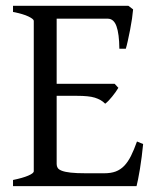

<svg xmlns="http://www.w3.org/2000/svg" viewBox="-20 -635 536 655"><path d="M468.3 -143.6Q466.3 -122.6 463.4 -100.1Q460.4 -77.6 457.3 -57.9Q454.1 -38.1 450.9 -22.7Q447.8 -7.3 445.8 0H24.4V-21Q57.6 -27.8 76.4 -35.9Q95.2 -43.9 95.2 -50.8V-564Q95.2 -569.8 77.4 -578.6Q59.6 -587.4 24.4 -594.2V-615.2H418L434.1 -603Q433.1 -590.3 430.4 -571.5Q427.7 -552.7 423.8 -533Q419.9 -513.2 416 -495.6Q412.1 -478 409.2 -468.8H387.2Q386.7 -519.5 377.4 -545.4Q368.2 -571.3 347.2 -571.3H173.3V-349.1H371.1L383.8 -335.4Q379.9 -328.6 374.3 -320.8Q368.7 -313 362.5 -305.4Q356.4 -297.9 350.3 -291.5Q344.2 -285.2 338.9 -281.2Q331.5 -288.6 323 -293.5Q314.5 -298.3 303.5 -301.8Q292.5 -305.2 277.6 -306.6Q262.7 -308.1 242.2 -308.1H173.3V-75.2Q173.3 -67.9 176.8 -62.3Q180.2 -56.6 190.9 -52.5Q201.7 -48.3 221.2 -46.1Q240.7 -43.9 272.9 -43.9H335.9Q358.4 -43.9 374.8 -50Q391.1 -56.2 403.8 -69.3Q416.5 -82.5 426.8 -103Q437 -123.5 447.3 -152.3Z"/></svg>

Font: Noto Serif Devanagari
Style: Regular
Weight: 400
Designer: Monotype Design Team
Foundry: Monotype Imaging Inc.
Version: Version 1.01